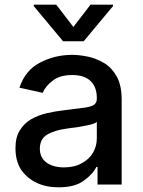

<svg xmlns="http://www.w3.org/2000/svg" viewBox="-20 -787 609 819"><path d="M137 -7Q96 -26 70 -63Q46 -101 46 -154Q46 -202 64 -230Q82 -260 112 -278Q144 -296 179 -304Q213 -312 255 -317L334 -327Q364 -330 379 -339Q393 -347 393 -366V-369Q393 -415 367 -441Q339 -467 289 -467Q235 -467 205 -443Q175 -421 162 -391L63 -413Q88 -488 151 -520Q214 -553 288 -553Q319 -553 357 -545Q390 -538 426 -517Q458 -497 479 -459Q499 -421 499 -362V0H396V-75H391Q377 -45 337 -16Q299 12 230 12Q176 12 137 -7ZM329 -91Q361 -108 377 -136Q393 -164 393 -197V-267Q386 -260 360 -254Q342 -250 307 -244Q279 -241 262 -238Q216 -232 183 -214Q150 -195 150 -153Q150 -114 179 -93Q208 -73 253 -73Q298 -73 329 -91ZM366 -767H462V-761L337 -611H249L124 -761V-767H220L293 -672Z"/></svg>

Font: Sinter Medium
Style: Regular
Weight: 500
Foundry: Adobe & rsms
Version: Version 1.000